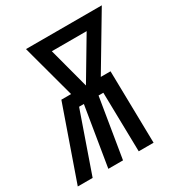

<svg xmlns="http://www.w3.org/2000/svg" viewBox="-201 -854 911 974"><g transform="rotate(-30 254.5 -367.5)"><path d="M-28 0 120 -423H177L105 -690L93 -735H537L351 -423H408L416 0H329L322 -347H294L237 0H151L208 -347H180L59 0ZM264 -423 405 -660H201Z"/></g></svg>

Font: Iosevka Term Curly Semibold
Style: Italic
Weight: 600
Italic angle: -9°
Designer: Belleve Invis
Foundry: Belleve Invis
Version: Version 32.3.0